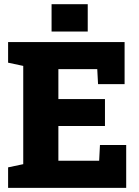

<svg xmlns="http://www.w3.org/2000/svg" viewBox="-20 -916 679 936"><path d="M19.5 0V-100.1L93.3 -115.7V-594.7L19.5 -610.4V-710.9H587.4V-505.9H458L454.1 -579.1H264.6V-433.1H491.7V-301.8H264.6V-132.3H463.4L467.3 -209H595.2V0ZM231.4 -762.2V-895.5H407.7V-762.2Z"/></svg>

Font: Roboto Slab LO Black
Style: Regular
Weight: 900
Designer: Google
Version: Version 2.000